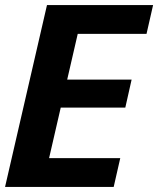

<svg xmlns="http://www.w3.org/2000/svg" viewBox="-29 -740 626 760"><path d="M-9 0 157 -720H305L139 0ZM63 0 89 -114H447L421 0ZM135 -314 161 -425H492L467 -314ZM203 -606 229 -720H577L551 -606Z"/></svg>

Font: Instrument Sans SemiCondensed
Style: Bold Italic
Weight: 700
Width: 4
Italic angle: -13°
Designer: Rodrigo Fuenzalida
Foundry: fragTYPE
Version: Version 1.000;gftools[0.9.28]